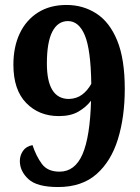

<svg xmlns="http://www.w3.org/2000/svg" viewBox="-20 -744 565 774"><path d="M214 10Q129 10 94.5 -22Q60 -54 60 -95Q60 -117 72.5 -135.5Q85 -154 111 -159Q126 -114 149 -83Q172 -52 220 -52Q282 -52 312.5 -122Q343 -192 347 -338Q327 -312 296 -294Q265 -276 217 -276Q137 -276 85.5 -329Q34 -382 34 -483Q34 -555 59.5 -609Q85 -663 133 -693.5Q181 -724 248 -724Q315 -724 368.5 -689.5Q422 -655 452.5 -580.5Q483 -506 483 -386Q483 -273 455.5 -183.5Q428 -94 369 -42Q310 10 214 10ZM257 -345Q289 -346 311 -362.5Q333 -379 348 -406Q346 -544 322 -601.5Q298 -659 254 -659Q213 -659 191 -616.5Q169 -574 169 -488Q169 -346 257 -345Z"/></svg>

Font: Noto Serif Khmer SemiCondensed
Style: Bold
Weight: 700
Width: 4
Designer: Danh Hong and the Monotype Design Team
Foundry: Monotype Imaging Inc.
Version: Version 2.004; ttfautohint (v1.8.4.7-5d5b)